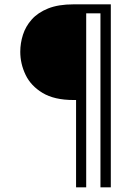

<svg xmlns="http://www.w3.org/2000/svg" viewBox="-20 -756 592 862"><path d="M321.5 85V-307H310Q224 -307 171.2 -338.8Q118.5 -370.5 94.8 -420.2Q71 -470 71 -523.5Q71 -562 83 -599.8Q95 -637.5 122.5 -668.5Q150 -699.5 196 -718Q242 -736.5 310 -736.5H477.5V85H431V-696H367V85Z"/></svg>

Font: Epilogue Light
Style: Regular
Weight: 300
Designer: Tyler Finck
Foundry: Etcetera Type Co
Version: Version 2.111; ttfautohint (v1.8.3)